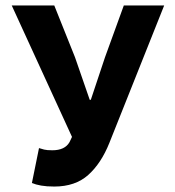

<svg xmlns="http://www.w3.org/2000/svg" viewBox="-20 -672 640 704"><path d="M179 12Q151 12 131 8.5Q111 5 97 -1L123 -129Q132 -126 142 -123.5Q152 -121 172 -121Q218 -121 235 -151L244 -170L23 -652H179L255 -462L309 -306H313L365 -462L434 -652H582L381 -148Q351 -73 303.5 -30.5Q256 12 179 12Z"/></svg>

Font: Source Code Pro
Style: Bold
Weight: 700
Monospace: yes
Designer: Paul D. Hunt, Teo Tuominen
Foundry: Adobe Systems Incorporated
Version: Version 2.030;PS 1.000;hotconv 16.6.51;makeotf.lib2.5.65220